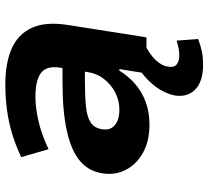

<svg xmlns="http://www.w3.org/2000/svg" viewBox="-50 -506 763 702"><g transform="rotate(-90 331.0 -154.5)"><path d="M227 11Q167 11 124.5 -12.5Q82 -36 61.5 -75.5Q41 -115 49 -163Q57 -212 94.5 -243.5Q132 -275 203.5 -291Q275 -307 382 -307H455L443 -225H382Q329 -225 291.5 -221Q254 -217 234 -203.5Q214 -190 210 -162Q205 -133 224.5 -116Q244 -99 282 -99Q314 -99 343 -113.5Q372 -128 393 -154.5Q414 -181 419 -216L435 -316Q443 -365 416 -385.5Q389 -406 329 -406Q289 -406 240.5 -395Q192 -384 137 -358L108 -458Q150 -478 193 -491Q236 -504 281 -510Q326 -516 373 -516Q453 -516 505.5 -492.5Q558 -469 581 -418.5Q604 -368 591 -286L546 0H414L430 -99H424Q404 -66 375 -41Q346 -16 309 -2.5Q272 11 227 11ZM445 207Q386 207 356.5 179.5Q327 152 333 106Q341 61 377 19.5Q413 -22 465 -45L508 0Q491 9 476 21.5Q461 34 451 48.5Q441 63 439 78Q435 101 447 110.5Q459 120 478 120Q493 120 506 117.5Q519 115 534 110L540 189Q516 198 494.5 202.5Q473 207 445 207Z"/></g></svg>

Font: Nunito Sans 6pt ExtraBold
Style: Italic
Weight: 800
Italic angle: -9°
Version: Version 3.101;gftools[0.9.27]